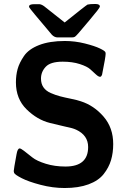

<svg xmlns="http://www.w3.org/2000/svg" viewBox="-20 -923 651 965"><path d="M49 -63Q49 -71 63 -147Q68 -177 79 -177Q85 -177 103 -163Q121 -149 143 -131.5Q165 -114 210 -100Q255 -86 309 -86Q423 -86 423 -184Q423 -243 363 -271Q352 -276 341 -279Q330 -282 298 -289Q266 -296 231 -305Q167 -321 113.5 -373.5Q60 -426 60 -509Q60 -545 68.5 -576Q77 -607 100.5 -641.5Q124 -676 176.5 -696.5Q229 -717 306 -717Q357 -717 406.5 -704.5Q456 -692 482 -679.5Q508 -667 510 -660Q511 -658 511 -653Q511 -637 493 -548Q489 -537 483 -537Q475 -537 462 -549Q449 -561 433.5 -575Q418 -589 381 -601Q344 -613 295 -613Q234 -613 210 -587.5Q186 -562 186 -528Q186 -502 198.5 -484Q211 -466 235 -455.5Q259 -445 282 -439Q305 -433 337 -426.5Q369 -420 386 -414Q452 -393 500.5 -337Q549 -281 549 -199Q549 -155 538 -118Q527 -81 501 -48Q475 -15 425 3.5Q375 22 305 22Q245 22 184 6Q123 -10 89 -27.5Q55 -45 51 -54Q49 -62 49 -63ZM126 -890Q126 -902 152 -902H178Q189 -901 202 -891.5Q215 -882 305 -810Q412 -896 420 -900Q432 -903 459 -903Q482 -903 482 -890Q482 -883 431 -823Q399 -785 376 -758Q362 -742 357 -738.5Q352 -735 342 -735H269Q254 -735 241 -748Q128 -881 127 -886Q126 -888 126 -890Z"/></svg>

Font: CMU Sans Serif
Style: Bold
Weight: 700
Version: Version 0.7.0